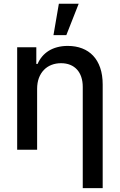

<svg xmlns="http://www.w3.org/2000/svg" viewBox="-20 -797 637 1022"><path d="M173.3 -545.5V-456.7H180Q189.6 -478.7 204.4 -496.3Q219.1 -513.8 239.3 -526.5Q259.6 -539.1 285 -545.8Q310.4 -552.6 340.9 -552.6Q382.8 -552.6 417.1 -539.4Q451.3 -526.3 475.7 -500.5Q500 -474.8 513.3 -436.3Q526.6 -397.7 526.6 -346.9V204.5H420.5V-334.2Q420.5 -363.6 412.6 -387.1Q404.8 -410.5 389.9 -426.8Q375 -443.2 353.5 -451.9Q332 -460.6 304.7 -460.6Q277.3 -460.6 254.1 -451.5Q230.8 -442.5 213.8 -424.9Q196.7 -407.3 187.1 -381.9Q177.6 -356.5 177.6 -323.9V0H71.4V-545.5ZM293.3 -777H398.8L333.1 -610.1H264.6Z"/></svg>

Font: Cannonade Med
Style: Regular
Weight: 500
Designer: Rasmus Andersson
Foundry: rsms
Version: Version 3.012;git-f93a4a705